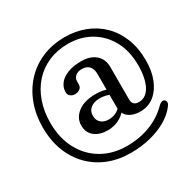

<svg xmlns="http://www.w3.org/2000/svg" viewBox="-171 -848 1139 1137"><g transform="rotate(-30 398.0 -280.0)"><path d="M479.1 -243.1Q462.6 -249 445.9 -253Q429.1 -257.1 408.3 -257.1Q370.4 -257.1 346.5 -238.6Q322.5 -220.1 322.5 -187.3Q322.5 -155.6 342.6 -138.5Q362.7 -121.3 392.3 -121.3Q418.6 -121.3 439.9 -130.3Q461.2 -139.2 481.5 -161.2L492.2 -134Q465.9 -101.1 431.8 -84.8Q397.7 -68.5 357.3 -68.5Q302.8 -68.5 268.5 -95.5Q234.2 -122.5 234.2 -171.5Q234.2 -222.7 278.3 -257Q322.4 -291.2 400 -291.2Q425.3 -291.2 446.3 -287.2Q467.3 -283.1 486.5 -275.6ZM600.8 -121.4Q624.4 -121.4 643.5 -134Q662.6 -146.5 676.3 -171Q690 -195.5 697.6 -231.4Q705.1 -267.2 705.1 -313.3Q705.1 -410.8 665.9 -481.9Q626.7 -553.1 559.5 -591.9Q492.3 -630.7 408.2 -630.7Q334.2 -630.7 274.4 -605Q214.5 -579.3 171.9 -531.9Q129.3 -484.6 106.4 -419.5Q83.5 -354.4 83.5 -275.7Q83.5 -172.4 125.1 -94.8Q166.6 -17.2 240.3 25.7Q313.9 68.7 409.8 68.7Q497.9 68.7 571.8 39.6Q645.6 10.6 699.3 -45.1Q708.4 -53.5 719.7 -56.8Q730.9 -60.2 738.6 -52Q746.7 -43.7 744.8 -32.8Q742.8 -22 732.8 -10.1Q703.3 28.2 654.4 56.4Q605.5 84.6 543 100.2Q480.4 115.7 408.5 115.7Q327.2 115.7 258.5 88.8Q189.7 61.8 138.7 10.8Q87.7 -40.2 59.4 -112.5Q31 -184.9 31 -275.7Q31 -359.8 57.5 -432.3Q83.9 -504.9 133.6 -559.3Q183.2 -613.7 253.5 -644.2Q323.7 -674.7 411 -674.7Q483.9 -674.7 547.2 -650.5Q610.5 -626.2 658 -579.9Q705.5 -533.5 732.3 -466.5Q759 -399.5 759 -314Q759 -243.2 737.1 -187.9Q715.2 -132.6 675.2 -100.5Q635.1 -68.5 580.6 -68.5Q551.7 -68.5 528 -77Q504.3 -85.5 490 -101.7Q475.7 -117.9 475.3 -141.2L470.2 -143.7V-388.9Q470.2 -422.2 453.2 -441.2Q436.2 -460.2 404.6 -460.2Q374.7 -460.2 359.1 -446Q343.5 -431.8 343.5 -411.1V-390.8Q343.5 -370.9 329 -360.8Q314.5 -350.8 294.9 -350.8Q278.3 -350.8 265.5 -360.9Q252.6 -371 252.6 -389.5Q252.6 -421 272.4 -446.6Q292.2 -472.2 330.7 -487.3Q369.1 -502.3 424.2 -502.3Q464.2 -502.3 493.9 -488.7Q523.6 -475 540.2 -449.2Q556.7 -423.3 556.7 -386.1V-165.6Q556.7 -143.6 567.4 -132.5Q578.1 -121.4 600.8 -121.4Z"/></g></svg>

Font: Fraunces 144pt S100 Black
Style: Regular
Weight: 900
Version: Version 1.000